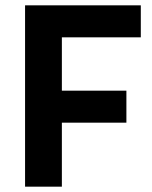

<svg xmlns="http://www.w3.org/2000/svg" viewBox="-20 -700 571 720"><path d="M212 0V-240H454V-360H212V-560H508V-680H74V0Z"/></svg>

Font: Sunflower
Style: Bold
Weight: 700
Designer: JIKJI
Foundry: JIKJI
Version: Version 1.00